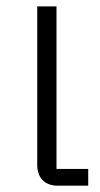

<svg xmlns="http://www.w3.org/2000/svg" viewBox="-20 -589 317 609"><path d="M164.1 0Q132.3 0 115.2 -17.6Q98.1 -35.2 98.1 -65.9V-568.8H159.2V-53.2H259.8V0Z"/></svg>

Font: Anuphan Light
Style: Regular
Weight: 300
Designer: Mike Abbink, Paul van der Laan, Pieter van Rosmalen, Mint Tantisuwanna
Foundry: Bold Monday; Cadson Demak
Version: Version 3.002;hotconv 1.0.109;makeotfexe 2.5.65596